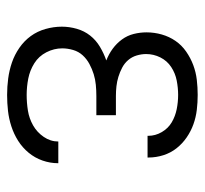

<svg xmlns="http://www.w3.org/2000/svg" viewBox="-38 -530 576 540"><g transform="rotate(90 250.0 -260.0)"><path d="M247 8Q224 8 201 5Q178 2 156 -5.5Q134 -13 114.5 -26.5Q95 -40 81.5 -58.5Q68 -77 61.5 -100Q55 -123 55 -146Q55 -167 61 -188Q67 -209 80 -225.5Q93 -242 111.5 -253Q130 -264 150 -271Q132 -278 117 -289Q102 -300 91 -315Q80 -330 75.5 -348Q71 -366 71 -384Q71 -406 77 -427Q83 -448 95 -465.5Q107 -483 125 -495.5Q143 -508 163 -515.5Q183 -523 204.5 -525.5Q226 -528 247 -528Q268 -528 289 -525.5Q310 -523 329.5 -516Q349 -509 366.5 -497Q384 -485 397 -468.5Q410 -452 416.5 -431.5Q423 -411 423 -390V-387H362V-389Q362 -409 351.5 -427Q341 -445 324 -455Q307 -465 287 -469Q267 -473 247 -473Q227 -473 206.5 -469Q186 -465 168.5 -453.5Q151 -442 141.5 -423Q132 -404 132 -383Q132 -370 136 -356.5Q140 -343 149 -332.5Q158 -322 170.5 -315.5Q183 -309 196 -305Q209 -301 222.5 -299.5Q236 -298 250 -298H304V-243H250Q234 -243 218.5 -241.5Q203 -240 188.5 -235.5Q174 -231 160 -223.5Q146 -216 135.5 -204.5Q125 -193 120.5 -177.5Q116 -162 116 -147Q116 -124 127 -102.5Q138 -81 158 -68.5Q178 -56 201 -51.5Q224 -47 247 -47Q269 -47 291 -50.5Q313 -54 332.5 -65Q352 -76 365 -95Q378 -114 378 -136H439V-135Q439 -113 431.5 -91.5Q424 -70 409.5 -52.5Q395 -35 376 -23Q357 -11 335.5 -4Q314 3 292 5.5Q270 8 247 8Z"/></g></svg>

Font: Iosevka Curly Slab Light
Style: Regular
Weight: 300
Monospace: yes
Designer: Belleve Invis
Foundry: Belleve Invis
Version: Version 22.1.2; ttfautohint (v1.8.4)